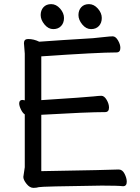

<svg xmlns="http://www.w3.org/2000/svg" viewBox="-20 -894 678 930"><path d="M142 16Q124 16 108.5 -3.5Q93 -23 93 -37L100 -84V-340Q90 -346 81.5 -363.5Q73 -381 73 -393Q73 -410 89 -410L100 -408V-634L96 -685Q96 -705 116 -705Q144 -705 170 -692Q265 -699 430 -709Q462 -712 488 -715Q514 -718 526 -718Q540 -718 551.5 -698.5Q563 -679 563 -662Q563 -640 544 -640Q456 -640 180 -621V-409Q397 -423 433 -427Q459 -430 471 -430Q485 -430 496.5 -410.5Q508 -391 508 -373Q508 -351 489 -351Q404 -351 180 -338V-65Q523 -71 555 -73Q573 -73 583.5 -52Q594 -31 594 -14Q594 8 576 8Q552 5 473 5Q179 9 168 12.5Q157 16 142 16ZM276 -768Q262 -753 238 -753Q214 -753 195.5 -775.5Q177 -798 177 -821Q177 -844 190.5 -859Q204 -874 228 -874Q252 -874 271 -852.5Q290 -831 290 -807Q290 -783 276 -768ZM459 -768Q445 -753 421 -753Q397 -753 378.5 -775.5Q360 -798 360 -821Q360 -844 373.5 -859Q387 -874 411 -874Q435 -874 454 -852.5Q473 -831 473 -807Q473 -783 459 -768Z"/></svg>

Font: LXGW WenKai Medium
Style: Regular
Weight: 500
Designer: LXGW / Fontworks Inc.
Foundry: LXGW / Fontworks Inc.
Version: Version 1.501; October 10, 2024